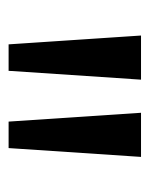

<svg xmlns="http://www.w3.org/2000/svg" viewBox="28 -828 340 435"><g transform="rotate(90 197.5 -610.0)"><path d="M60 -760 80 -460H140L160 -760ZM235 -760 255 -460H315L335 -760Z"/></g></svg>

Font: Goli Medium
Style: Regular
Weight: 500
Designer: jaikishan Patel
Foundry: MagicType
Version: Version 1.000;Glyphs 3.2 (3242)